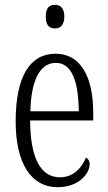

<svg xmlns="http://www.w3.org/2000/svg" viewBox="-20 -767 447 797"><path d="M208 -649C229 -649 247 -661 247 -698C247 -735 229 -747 208 -747C185 -747 170 -735 170 -698C170 -661 185 -649 208 -649ZM219 10C309 10 352 -48 352 -85C352 -100 345 -109 337 -113C319 -70 285 -31 229 -31C151 -31 106 -106 105 -267H367V-298C367 -454 311 -544 211 -544C105 -544 45 -451 45 -263C45 -89 109 10 219 10ZM307 -305H106C109 -430 144 -506 212 -506C280 -506 306 -424 307 -305Z"/></svg>

Font: Noto Serif Georgian ExtraCondensed Light
Style: Regular
Weight: 300
Width: 2
Designer: Monotype Design Team, Akaki Razmadze
Foundry: Google LLC
Version: Version 2.003